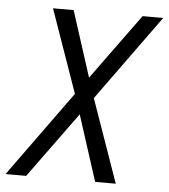

<svg xmlns="http://www.w3.org/2000/svg" viewBox="-57 -715 668 760"><g transform="rotate(5 277.0 -335.0)"><path d="M-7 0 239 -340 123 -670H205L289 -409L479 -670H561L315 -330L431 0H349L265 -261L75 0Z"/></g></svg>

Font: Lode
Style: Italic
Weight: 400
Italic angle: -11°
Monospace: yes
Designer: Belleve Invis
Foundry: Belleve Invis
Version: Version 29.2.0; ttfautohint (v1.8.3)